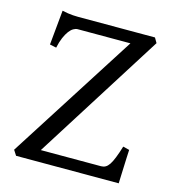

<svg xmlns="http://www.w3.org/2000/svg" viewBox="-96 -705 715 786"><g transform="rotate(15 261.5 -311.5)"><path d="M483.9 -143.1Q482.9 -127.4 482.2 -108.4Q481.4 -89.4 480.7 -70.1Q480 -50.8 479.2 -32.5Q478.5 -14.2 478 0H43L28.8 -22L376 -565.9H151.9Q144 -565.9 134.8 -560.5Q125.5 -555.2 116.7 -543.5Q107.9 -531.7 100.1 -513.7Q92.3 -495.6 86.9 -470.2L59.1 -476.1L73.2 -623Q86.4 -620.1 97.4 -618.4Q108.4 -616.7 118.9 -616Q129.4 -615.2 140.6 -615.2H466.8L479 -594.2L134.8 -48.8H390.1Q400.4 -48.8 408.7 -53.5Q417 -58.1 424.6 -69.3Q432.1 -80.6 439.9 -100.1Q447.8 -119.6 457 -149.9Z"/></g></svg>

Font: Akkhara
Style: Regular
Weight: 400
Designer: J. Victor Gaultney
Version: Version 1.00 June 13, 2006, initial release